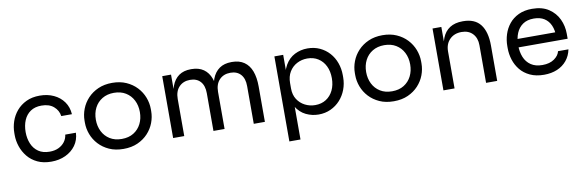

<svg xmlns="http://www.w3.org/2000/svg" viewBox="-51 -992 4970 1632"><g transform="rotate(-10 2433.5 -176.0)"><path d="M321 18Q252 18 201.5 -6Q151 -30 118 -70.5Q85 -111 68.5 -160Q52 -209 52 -258V-276Q52 -327 68.5 -376Q85 -425 118.5 -464.5Q152 -504 202 -528Q252 -552 319 -552Q386 -552 439.5 -527Q493 -502 525.5 -456.5Q558 -411 562 -349H470Q463 -399 424 -432.5Q385 -466 319 -466Q262 -466 224 -440Q186 -414 167 -369Q148 -324 148 -267Q148 -212 167 -166.5Q186 -121 224.5 -94.5Q263 -68 321 -68Q366 -68 399 -84Q432 -100 452 -127Q472 -154 476 -188H568Q565 -125 531.5 -79Q498 -33 443.5 -7.5Q389 18 321 18Z M944 18Q874 18 821 -6Q768 -30 731.5 -69.5Q695 -109 676.5 -158Q658 -207 658 -258V-276Q658 -327 677 -376.5Q696 -426 733 -465.5Q770 -505 823 -528.5Q876 -552 944 -552Q1012 -552 1065 -528.5Q1118 -505 1155 -465.5Q1192 -426 1211 -376.5Q1230 -327 1230 -276V-258Q1230 -207 1211.5 -158Q1193 -109 1156.5 -69.5Q1120 -30 1067 -6Q1014 18 944 18ZM944 -68Q1004 -68 1046.5 -94.5Q1089 -121 1111.5 -166Q1134 -211 1134 -267Q1134 -324 1111 -369Q1088 -414 1045.5 -440Q1003 -466 944 -466Q886 -466 843 -440Q800 -414 777 -369Q754 -324 754 -267Q754 -211 776.5 -166Q799 -121 841.5 -94.5Q884 -68 944 -68Z M1470 0H1374V-534H1450V-305H1438Q1438 -383 1458.5 -437.5Q1479 -492 1520 -521Q1561 -550 1624 -550H1628Q1691 -550 1732.5 -521Q1774 -492 1794 -437.5Q1814 -383 1814 -305H1786Q1786 -383 1807 -437.5Q1828 -492 1869.5 -521Q1911 -550 1974 -550H1978Q2041 -550 2083 -521Q2125 -492 2145.5 -437.5Q2166 -383 2166 -305V0H2070V-326Q2070 -391 2038 -426.5Q2006 -462 1949 -462Q1890 -462 1854 -424.5Q1818 -387 1818 -320V0H1722V-326Q1722 -391 1690 -426.5Q1658 -462 1601 -462Q1542 -462 1506 -424.5Q1470 -387 1470 -320Z M2438 200H2342V-534H2418V-303L2400 -305Q2405 -391 2436.5 -445.5Q2468 -500 2519 -526Q2570 -552 2630 -552Q2688 -552 2735.5 -530Q2783 -508 2817 -470Q2851 -432 2869 -382Q2887 -332 2887 -276V-258Q2887 -202 2868 -152Q2849 -102 2814.5 -64Q2780 -26 2732.5 -4Q2685 18 2628 18Q2571 18 2519 -7Q2467 -32 2433 -88Q2399 -144 2394 -235L2438 -155ZM2613 -66Q2667 -66 2707 -91.5Q2747 -117 2769 -162.5Q2791 -208 2791 -267Q2791 -327 2769 -372Q2747 -417 2707 -442.5Q2667 -468 2613 -468Q2565 -468 2524 -446.5Q2483 -425 2458.5 -384.5Q2434 -344 2434 -287V-241Q2434 -186 2459 -147Q2484 -108 2525 -87Q2566 -66 2613 -66Z M3277 18Q3207 18 3154 -6Q3101 -30 3064.5 -69.5Q3028 -109 3009.5 -158Q2991 -207 2991 -258V-276Q2991 -327 3010 -376.5Q3029 -426 3066 -465.5Q3103 -505 3156 -528.5Q3209 -552 3277 -552Q3345 -552 3398 -528.5Q3451 -505 3488 -465.5Q3525 -426 3544 -376.5Q3563 -327 3563 -276V-258Q3563 -207 3544.5 -158Q3526 -109 3489.5 -69.5Q3453 -30 3400 -6Q3347 18 3277 18ZM3277 -68Q3337 -68 3379.5 -94.5Q3422 -121 3444.5 -166Q3467 -211 3467 -267Q3467 -324 3444 -369Q3421 -414 3378.5 -440Q3336 -466 3277 -466Q3219 -466 3176 -440Q3133 -414 3110 -369Q3087 -324 3087 -267Q3087 -211 3109.5 -166Q3132 -121 3174.5 -94.5Q3217 -68 3277 -68Z M3803 0H3707V-534H3783V-305H3771Q3771 -384 3792.5 -438.5Q3814 -493 3858 -521.5Q3902 -550 3969 -550H3973Q4074 -550 4122.5 -487Q4171 -424 4171 -305V0H4075V-325Q4075 -387 4040 -424.5Q4005 -462 3944 -462Q3881 -462 3842 -423Q3803 -384 3803 -319Z M4574 18Q4504 18 4453 -6Q4402 -30 4370 -69.5Q4338 -109 4322.5 -158Q4307 -207 4307 -258V-276Q4307 -328 4322.5 -377Q4338 -426 4370 -465.5Q4402 -505 4451.5 -528.5Q4501 -552 4568 -552Q4655 -552 4711.5 -514.5Q4768 -477 4795.5 -418Q4823 -359 4823 -292V-249H4349V-321H4753L4731 -282Q4731 -339 4713 -380.5Q4695 -422 4659 -445Q4623 -468 4568 -468Q4511 -468 4473.5 -442Q4436 -416 4417.5 -371Q4399 -326 4399 -267Q4399 -210 4417.5 -164.5Q4436 -119 4475 -92.5Q4514 -66 4574 -66Q4637 -66 4676.5 -94Q4716 -122 4724 -159H4814Q4803 -104 4770 -64Q4737 -24 4687 -3Q4637 18 4574 18Z"/></g></svg>

Font: Sora Variable
Style: Regular
Weight: 400
Designer: Jonathan Barnbrook, Julián Moncada
Foundry: Barnbrook Fonts
Version: Version 2.000